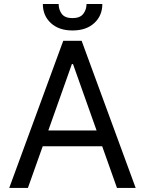

<svg xmlns="http://www.w3.org/2000/svg" viewBox="-20 -929 716 949"><path d="M117.9 0H25.6L292.6 -727.3H383.5L650.6 0H558.2L485.1 -206H191.1ZM218.8 -284.1H457.4L340.9 -612.2H335.2ZM407.7 -909.1H485.8Q485.8 -851.6 446 -815Q406.2 -778.4 338.1 -778.4Q271 -778.4 231.4 -815Q191.8 -851.6 191.8 -909.1H269.9Q269.9 -881.4 285.3 -860.4Q300.8 -839.5 338.1 -839.5Q375.4 -839.5 391.5 -860.4Q407.7 -881.4 407.7 -909.1Z"/></svg>

Font: Inter Alia
Style: Regular
Weight: 400
Designer: Rasmus Andersson (Latin, Greek, Cyrillic etc.) and Evan from Shavian.info (Shavian, old style figures)
Foundry: Shavian.info
Version: Version 0.001;git-37ab20767